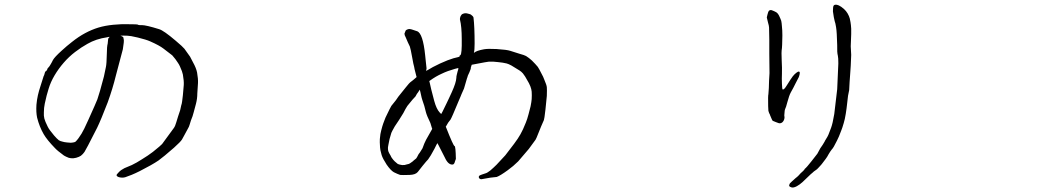

<svg xmlns="http://www.w3.org/2000/svg" viewBox="-20 -763 4540 831"><path d="M455.1 -603.5Q449.2 -603.5 443.4 -601.6Q395.5 -594.7 358.4 -573.2Q332 -558.6 305.2 -538.1Q278.3 -517.6 255.9 -491.7Q233.4 -465.8 216.3 -437Q199.2 -408.2 190.4 -378.9Q181.6 -351.6 173.8 -314.5Q169.9 -295.9 169.9 -277.3Q168.9 -261.7 171.9 -250Q174.8 -238.3 186.5 -214.8Q192.4 -202.1 213.9 -176.8Q225.6 -163.1 235.4 -155.3H236.3Q240.2 -152.3 249 -150.4Q257.8 -147.5 269.5 -146.5Q289.1 -144.5 291 -145.5Q302.7 -146.5 307.6 -150.4Q319.3 -162.1 333 -184.6Q341.8 -198.2 362.3 -244.1Q395.5 -317.4 401.4 -333Q410.2 -357.4 429.7 -431.6L438.5 -473.6Q441.4 -486.3 442.4 -531.2Q442.4 -560.5 446.3 -575.2V-576.2Q447.3 -581.1 448.2 -594.7Q449.2 -598.6 454.1 -602.5Q454.1 -603.5 455.1 -603.5ZM511.7 -549.8Q493.2 -481.4 481.4 -435.5Q467.8 -379.9 446.3 -320.3Q417 -244.1 400.4 -210Q382.8 -175.8 361.3 -133.8Q346.7 -107.4 345.7 -105.5Q338.9 -95.7 330.1 -88.9Q323.2 -84 309.6 -80.1Q296.9 -77.1 290 -78.1Q285.2 -78.1 277.3 -80.1Q264.6 -85 256.8 -89.8Q228.5 -110.4 217.8 -122.1Q183.6 -157.2 168.9 -182.6Q150.4 -214.8 140.6 -253.9Q135.7 -277.3 137.7 -309.6Q139.6 -331.1 144 -350.6Q148.4 -370.1 155.3 -390.6Q168 -432.6 168.9 -433.6Q170.9 -436.5 171.9 -440.4Q172.9 -444.3 173.8 -447.3Q174.8 -452.1 175.8 -453.1Q179.7 -454.1 182.6 -459Q182.6 -459 184.6 -462.9Q185.5 -467.8 188.5 -469.7Q191.4 -473.6 194.3 -476.6Q198.2 -482.4 200.2 -486.3L205.1 -495.1Q207 -499 209 -502.9Q215.8 -515.6 247.1 -543.9Q269.5 -564.5 291 -581.1Q320.3 -604.5 348.6 -619.6Q377 -634.8 405.8 -643.6Q434.6 -652.3 470.2 -655.8Q505.9 -659.2 533.2 -658.2Q575.2 -658.2 577.1 -656.2Q578.1 -654.3 585.9 -654.3H593.8Q612.3 -654.3 668.9 -636.7Q688.5 -630.9 740.2 -586.9Q771.5 -560.5 778.3 -551.8Q793 -532.2 802.7 -517.6Q804.7 -513.7 815.4 -493.2Q829.1 -468.8 833 -449.2Q837.9 -421.9 836.9 -403.3Q835 -373 834 -358.4Q834 -335.9 828.1 -313.5Q825.2 -300.8 818.4 -277.3Q814.5 -260.7 806.6 -242.2Q802.7 -230.5 800.8 -223.6Q799.8 -216.8 790 -200.2Q783.2 -188.5 777.3 -176.8Q768.6 -161.1 767.6 -159.2Q761.7 -149.4 733.4 -124Q686.5 -83 666 -68.4Q638.7 -49.8 585 -22.5Q565.4 -12.7 549.8 -6.3Q534.2 0 522.5 3.9Q509.8 7.8 495.1 3.9Q485.4 1 484.4 -4.9Q484.4 -7.8 494.1 -17.6Q502.9 -27.3 518.6 -35.2Q547.9 -46.9 550.8 -48.8Q571.3 -58.6 593.8 -73.2Q621.1 -89.8 641.6 -105.5Q676.8 -133.8 681.6 -139.6L732.4 -209Q738.3 -216.8 743.2 -234.4Q749 -253.9 751 -259.8Q756.8 -275.4 759.8 -286.1Q765.6 -313.5 766.6 -314.5Q767.6 -316.4 771.5 -350.6Q774.4 -382.8 775.4 -395.5Q776.4 -413.1 771.5 -440.4Q769.5 -452.1 758.8 -475.6Q754.9 -484.4 750 -491.2Q739.3 -506.8 739.3 -506.8L725.6 -523.4L687.5 -552.7Q669.9 -566.4 629.9 -584Q612.3 -591.8 576.2 -600.6Q543 -608.4 532.2 -608.4Q510.7 -609.4 501 -608.4Q510.7 -605.5 513.7 -601.6Q514.6 -598.6 515.6 -591.8Q516.6 -589.8 515.6 -578.1Z M1973.6 -343.8ZM1824.2 -158.2Q1833 -174.8 1849.6 -203.1L1850.6 -205.1V-206.1L1849.6 -208Q1842.8 -228.5 1842.8 -230.5Q1827.1 -262.7 1823.2 -278.3Q1817.4 -304.7 1807.6 -331.1Q1805.7 -335 1799.8 -363.3L1796.9 -375L1790 -364.3Q1787.1 -360.4 1784.2 -356.4L1778.3 -345.7Q1771.5 -338.9 1765.6 -332Q1756.8 -320.3 1743.2 -304.7Q1735.4 -293 1725.6 -273.4Q1725.6 -272.5 1708 -245.1Q1690.4 -218.8 1688.5 -215.8Q1675.8 -193.4 1673.8 -188Q1671.9 -182.6 1666 -161.1Q1662.1 -141.6 1661.1 -136.7Q1658.2 -124 1659.2 -117.2Q1659.2 -109.4 1664.1 -100.6Q1668 -94.7 1670.9 -88.9Q1672.9 -83 1677.7 -77.1Q1680.7 -72.3 1688.5 -64.5Q1697.3 -56.6 1701.2 -53.7Q1707 -50.8 1713.9 -49.8Q1719.7 -47.9 1728.5 -48.8Q1729.5 -47.9 1738.3 -50.8Q1747.1 -52.7 1750 -53.7Q1755.9 -56.6 1760.7 -60.5Q1764.6 -62.5 1771.5 -69.3Q1780.3 -76.2 1781.2 -77.1Q1786.1 -84 1788.1 -88.9Q1791 -95.7 1796.9 -102.5Q1806.6 -118.2 1808.6 -121.1Q1816.4 -143.6 1824.2 -158.2ZM1895.5 -280.3Q1901.4 -292 1913.1 -316.4Q1918 -326.2 1923.8 -338.9Q1929.7 -350.6 1935.5 -364.3Q1954.1 -405.3 1955.1 -425.8Q1955.1 -432.6 1957 -439.5Q1959 -447.3 1960.9 -455.1L1962.9 -460.9L1963.9 -468.8L1956.1 -466.8L1948.2 -464.8Q1917 -456.1 1892.6 -444.3Q1866.2 -432.6 1840.8 -414.1L1837.9 -412.1L1838.9 -409.2Q1846.7 -375 1846.7 -375L1859.4 -326.2Q1869.1 -291 1882.8 -276.4L1889.6 -269.5ZM2063.5 12.7Q2055.7 12.7 2052.7 5.9Q2050.8 0 2056.6 -3.9Q2062.5 -6.8 2081.1 -12.7Q2088.9 -14.6 2102.5 -25.4Q2117.2 -38.1 2128.9 -49.8Q2156.2 -80.1 2167 -90.8L2205.1 -140.6Q2222.7 -164.1 2232.4 -181.6Q2243.2 -200.2 2255.9 -232.4Q2261.7 -246.1 2267.6 -268.6Q2273.4 -289.1 2276.4 -302.7Q2280.3 -322.3 2281.2 -334Q2282.2 -351.6 2281.2 -366.2Q2280.3 -377 2275.4 -389.6Q2270.5 -402.3 2260.7 -418Q2253.9 -431.6 2243.2 -445.3Q2236.3 -453.1 2228.5 -458L2193.4 -479.5Q2180.7 -486.3 2172.9 -488.3Q2157.2 -492.2 2136.7 -494.1Q2114.3 -497.1 2095.7 -496.1Q2085.9 -495.1 2045.9 -487.3Q2037.1 -485.4 2025.4 -483.4H2024.4L2021.5 -482.4L2017.6 -469.7V-465.8L2016.6 -462.9Q2014.6 -456.1 2011.7 -450.2Q2002.9 -432.6 2002.9 -428.7Q2002.9 -425.8 2002 -426.8L1988.3 -379.9L1977.5 -355.5L1973.6 -345.7L1964.8 -325.2Q1934.6 -252 1929.7 -245.1Q1919.9 -234.4 1910.2 -215.8L1909.2 -214.8L1910.2 -212.9Q1942.4 -130.9 1947.3 -130.9Q1952.1 -130.9 1953.1 -75.2L1949.2 -64.5Q1946.3 -51.8 1939.5 -50.8Q1919.9 -48.8 1905.3 -81.1Q1881.8 -127.9 1877.9 -134.8L1873 -143.6L1868.2 -134.8L1860.4 -119.1Q1842.8 -85.9 1833 -73.2Q1826.2 -66.4 1809.6 -45.9L1788.1 -18.6Q1778.3 -6.8 1752.9 -5.9Q1717.8 -4.9 1711.9 -5.9Q1700.2 -9.8 1684.6 -17.6Q1670.9 -25.4 1653.3 -50.8Q1636.7 -76.2 1631.8 -91.8Q1625 -116.2 1625 -124Q1623 -152.3 1624 -161.1Q1626 -185.5 1629.9 -198.2Q1634.8 -217.8 1638.7 -228.5Q1647.5 -251 1648.4 -253.9Q1670.9 -300.8 1673.8 -304.7Q1698.2 -334 1704.1 -344.7Q1706.1 -347.7 1736.3 -384.8Q1752.9 -405.3 1754.9 -406.2Q1769.5 -417 1781.2 -427.7L1783.2 -429.7L1782.2 -432.6Q1771.5 -473.6 1772.5 -473.6Q1768.6 -487.3 1765.6 -505.9Q1756.8 -554.7 1753.9 -561.5Q1752 -566.4 1745.1 -580.1Q1737.3 -596.7 1736.3 -600.6Q1730.5 -611.3 1730.5 -617.2Q1731.4 -620.1 1735.4 -629.9Q1737.3 -633.8 1746.1 -636.7Q1752.9 -638.7 1761.7 -635.7Q1772.5 -631.8 1785.2 -627.9Q1810.5 -619.1 1820.3 -522.5L1822.3 -502.9L1826.2 -466.8L1824.2 -456.1L1835 -461.9Q1841.8 -465.8 1853.5 -472.7Q1884.8 -489.3 1917 -502Q1945.3 -512.7 1961.9 -515.6L1964.8 -516.6L1968.8 -517.6V-521.5L1972.7 -524.4Q1979.5 -529.3 1978.5 -593.8Q1978.5 -647.5 1970.7 -678.7Q1969.7 -683.6 1973.6 -693.4Q1977.5 -701.2 1983.4 -703.1Q1992.2 -707 2001 -705.1Q2013.7 -702.1 2017.6 -700.2Q2027.3 -693.4 2029.3 -687.5Q2034.2 -647.5 2034.2 -574.2Q2034.2 -545.9 2031.2 -535.2V-534.2Q2042 -543.9 2075.2 -549.8Q2091.8 -552.7 2128.9 -550.8Q2173.8 -547.9 2188.5 -543Q2210.9 -536.1 2228.5 -530.3Q2250 -524.4 2256.8 -520.5Q2269.5 -512.7 2282.2 -501Q2297.9 -485.4 2307.6 -473.6Q2313.5 -464.8 2323.2 -445.3Q2332 -429.7 2335.9 -418Q2345.7 -395.5 2346.7 -385.7Q2347.7 -376 2346.7 -347.7Q2344.7 -323.2 2340.8 -289.1Q2335.9 -246.1 2334 -243.2Q2325.2 -224.6 2302.7 -168Q2299.8 -161.1 2297.9 -158.2Q2288.1 -145.5 2268.6 -118.2L2222.7 -64.5Q2202.1 -43.9 2177.7 -26.4Q2145.5 -2.9 2129.9 2.9Q2126 3.9 2102.5 5.9Q2087.9 7.8 2063.5 12.7Z M3402.3 -362.3Q3395.5 -349.6 3388.2 -322.3Q3380.9 -294.9 3378.9 -293Q3376 -286.1 3376 -281.2Q3376 -276.4 3375 -269.5Q3374 -262.7 3375 -259.3Q3376 -255.9 3375 -250.5Q3374 -245.1 3371.6 -240.7Q3369.1 -236.3 3365.7 -233.4Q3362.3 -230.5 3356.9 -229.5Q3351.6 -228.5 3338.4 -234.4Q3325.2 -240.2 3324.2 -240.2Q3321.3 -244.1 3317.4 -253.9Q3314.5 -260.7 3312.5 -265.6Q3312.5 -265.6 3312.5 -266.6Q3308.6 -272.5 3305.7 -283.2Q3304.7 -291 3304.7 -303.7Q3303.7 -348.6 3305.7 -355.5Q3306.6 -361.3 3307.6 -381.8L3308.6 -414.1Q3309.6 -425.8 3310.5 -446.3Q3310.5 -452.1 3309.6 -530.3Q3309.6 -586.9 3309.6 -591.8Q3308.6 -641.6 3308.6 -643.6Q3308.6 -650.4 3303.7 -667Q3298.8 -685.5 3298.8 -687.5Q3298.8 -689.5 3301.8 -700.2Q3304.7 -712.9 3308.6 -716.8Q3313.5 -720.7 3320.3 -718.8Q3331.1 -714.8 3338.9 -710.4Q3346.7 -706.1 3352.5 -693.8Q3358.4 -681.6 3361.3 -672.9Q3363.3 -664.1 3364.3 -648.4Q3366.2 -632.8 3366.2 -609.4Q3365.2 -557.6 3364.3 -554.7Q3361.3 -537.1 3363.3 -502.4Q3365.2 -467.8 3364.3 -443.4Q3363.3 -422.9 3364.3 -401.4Q3365.2 -377 3367.2 -376Q3373 -373 3384.8 -392.6Q3404.3 -423.8 3411.1 -432.6Q3418 -441.4 3426.3 -447.8Q3434.6 -454.1 3437.5 -453.1Q3442.4 -453.1 3441.4 -445.3Q3441.4 -441.4 3437.5 -429.7L3422.9 -401.4Q3415 -384.8 3402.3 -362.3ZM3530.3 -121.1Q3541 -135.7 3549.8 -151.4V-152.3Q3564.5 -175.8 3565.4 -179.7Q3569.3 -191.4 3577.1 -210Q3584 -228.5 3590.8 -269.5L3603.5 -377Q3607.4 -473.6 3608.4 -488.3Q3608.4 -513.7 3606.4 -521.5Q3602.5 -536.1 3603.5 -567.4Q3603.5 -582 3601.6 -615.2Q3600.6 -633.8 3598.6 -645.5Q3595.7 -664.1 3592.8 -670.9Q3589.8 -681.6 3588.9 -688.5Q3585 -710 3585 -713.9Q3585 -733.4 3587.9 -738.3Q3591.8 -744.1 3602.5 -742.2Q3609.4 -741.2 3621.1 -733.4Q3634.8 -723.6 3641.6 -714.8Q3649.4 -705.1 3654.3 -693.4Q3658.2 -685.5 3661.1 -667Q3663.1 -656.2 3664.1 -638.7Q3664.1 -631.8 3664.1 -615.2L3662.1 -562.5L3664.1 -525.4Q3663.1 -510.7 3662.1 -478.5Q3661.1 -454.1 3660.2 -450.2Q3658.2 -429.7 3657.2 -408.2Q3656.2 -380.9 3655.3 -373Q3653.3 -361.3 3650.4 -348.6Q3648.4 -335 3646.5 -314.9Q3644.5 -294.9 3640.6 -270.5Q3636.7 -246.1 3631.8 -230.5Q3625 -207 3621.1 -198.2Q3610.4 -168.9 3602.5 -154.3Q3586.9 -122.1 3580.1 -116.2Q3573.2 -107.4 3566.4 -95.7Q3560.5 -84 3553.7 -75.2Q3538.1 -54.7 3538.1 -54.7Q3538.1 -53.7 3522.5 -37.1Q3515.6 -29.3 3511.7 -27.3Q3500 -19.5 3498 -16.6Q3489.3 -9.8 3477.5 2Q3466.8 12.7 3454.1 24.4Q3441.4 36.1 3428.7 43Q3414.1 50.8 3405.3 47.9Q3401.4 46.9 3400.4 45.9Q3395.5 43.9 3395.5 40L3396.5 36.1Q3397.5 30.3 3406.2 23.4Q3428.7 2.9 3429.7 2.9Q3434.6 -1 3440.4 -7.8Q3446.3 -14.6 3450.2 -17.6Q3457 -23.4 3460.9 -28.3Q3463.9 -34.2 3466.8 -35.2Q3469.7 -37.1 3491.7 -64.5Q3513.7 -91.8 3517.6 -97.7Q3522.5 -107.4 3530.3 -121.1Z"/></svg>

Font: ToneOZ-Zhuyin-Tsuipita-TC
Style: Regular
Weight: 400
Designer: ÂÆ£ÂøóÂáåJeffrey Xuan(jeffreyx@gmail.com, ToneOZ.com) ÈòøÂù§(cjkFonts)
Foundry: ToneOZ
Version: Version 0.240710